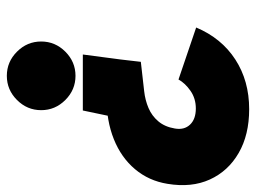

<svg xmlns="http://www.w3.org/2000/svg" viewBox="-116 -636 767 576"><g transform="rotate(90 268.0 -348.5)"><path d="M154 -284 166 -387 254 -397Q281 -400 304.5 -410Q328 -420 344.5 -439.5Q361 -459 366 -489Q371 -517 354.5 -534.5Q338 -552 306 -552Q276 -552 253 -536Q230 -520 219 -500L63 -553Q95 -629 159 -670.5Q223 -712 308 -712Q385 -712 439.5 -680.5Q494 -649 519 -594Q544 -539 532 -467Q523 -411 488 -369.5Q453 -328 398 -306Q343 -284 274 -284ZM208 15Q166 15 135.5 -15.5Q105 -46 105 -88Q105 -130 135.5 -160.5Q166 -191 208 -191Q250 -191 280.5 -160.5Q311 -130 311 -88Q311 -46 280.5 -15.5Q250 15 208 15ZM144 -213 161 -342H339L312 -213Z"/></g></svg>

Font: Figtree Light Black
Style: Italic
Weight: 900
Italic angle: -9.5°
Version: Version 2.000